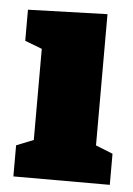

<svg xmlns="http://www.w3.org/2000/svg" viewBox="-45 -579 427 615"><g transform="rotate(5 169.0 -272.0)"><path d="M276 -544V-122L331 -100V0H21V-100L76 -122V-415L21 -436V-536Z"/></g></svg>

Font: Bitter Pro Black
Style: Regular
Weight: 900
Designer: Sol Matas, and Bitter project Authors
Foundry: Sol Matas
Version: Version 1.010